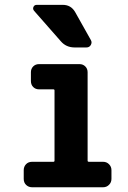

<svg xmlns="http://www.w3.org/2000/svg" viewBox="-20 -790 540 810"><path d="M415 -107.4Q429.7 -107.4 439.9 -97.2Q450.2 -86.9 450.2 -72.3V-35.2Q450.2 -20.5 439.9 -10.3Q429.7 0 415 0H115.2Q100.6 0 90.3 -9.8Q80.1 -19.5 80.1 -35.2V-72.3Q80.1 -86.9 89.8 -97.2Q99.6 -107.4 115.2 -107.4H205.1Q210 -107.4 210 -112.3V-408.2Q210 -413.1 205.1 -413.1H144.5Q129.9 -413.1 120.1 -422.9Q110.4 -432.6 110.4 -448.2V-485.4Q110.4 -500 120.1 -509.8Q129.9 -519.5 144.5 -519.5H315.4Q330.1 -519.5 339.8 -509.8Q349.6 -500 349.6 -485.4V-112.3Q349.6 -107.4 355.5 -107.4ZM245.1 -769.5Q279.3 -769.5 296.9 -739.3L363.3 -621.1Q369.1 -611.3 363.3 -600.6Q357.4 -589.8 344.7 -589.8H294.9Q258.8 -589.8 236.3 -616.2L124 -744.1Q117.2 -752 121.1 -760.7Q125 -769.5 134.8 -769.5Z"/></svg>

Font: Rounded-L Mgen+ 1m bold
Style: Bold
Weight: 700
Designer: [Source Han Sans]
Ryoko NISHIZUKA  (kana & ideographs); Paul D. Hunt (Latin, Greek & Cyrillic); Wenlong ZHANG  (bopomofo
Version: Version 1.059.20150602